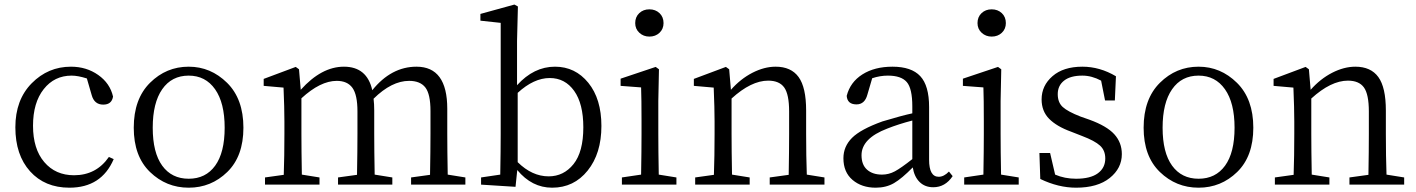

<svg xmlns="http://www.w3.org/2000/svg" viewBox="-20 -827 6343 860"><path d="M467.8 -124 489.3 -114.3Q434.6 13.7 291 13.7Q180.7 13.7 114.7 -59.6Q48.8 -132.8 48.8 -256.8Q48.8 -379.9 122.1 -454.1Q195.3 -528.3 297.9 -528.3Q367.2 -528.3 419.9 -491.2Q472.7 -454.1 486.3 -394.5Q480.5 -358.4 442.4 -358.4Q402.3 -358.4 390.6 -401.4L369.1 -475.6Q329.1 -488.3 300.8 -488.3Q223.6 -488.3 175.8 -427.7Q127.9 -367.2 127.9 -263.7Q127.9 -160.2 178.2 -101.1Q228.5 -42 311.5 -42Q411.1 -42 467.8 -124Z M579.1 -254.9Q579.1 -383.8 651.9 -456.1Q724.6 -528.3 825.2 -528.3Q923.8 -528.3 997.1 -456.1Q1070.3 -383.8 1070.3 -254.9Q1070.3 -127 998 -56.6Q925.8 13.7 825.2 13.7Q724.6 13.7 651.9 -56.6Q579.1 -127 579.1 -254.9ZM825.2 -488.3Q749 -488.3 706.5 -427.2Q664.1 -366.2 664.1 -254.9Q664.1 -143.6 706.5 -85Q749 -26.4 825.2 -26.4Q901.4 -26.4 943.8 -85Q986.3 -143.6 986.3 -254.9Q986.3 -366.2 943.4 -427.2Q900.4 -488.3 825.2 -488.3Z M1985.4 -44.9 2064.5 -32.2V0H1821.3V-32.2L1906.2 -43.9Q1908.2 -155.3 1908.2 -227.5V-330.1Q1908.2 -405.3 1885.3 -435.1Q1862.3 -464.8 1812.5 -464.8Q1734.4 -464.8 1653.3 -384.8Q1656.2 -361.3 1656.2 -332V-227.5Q1656.2 -154.3 1658.2 -44.9L1737.3 -32.2V0H1494.1V-32.2L1579.1 -43.9Q1581.1 -153.3 1581.1 -227.5V-328.1Q1581.1 -402.3 1558.6 -433.6Q1536.1 -464.8 1488.3 -464.8Q1415 -464.8 1330.1 -386.7V-227.5Q1330.1 -154.3 1332 -44.9L1411.1 -32.2V0H1167V-32.2L1251 -43.9Q1253.9 -127 1253.9 -227.5V-283.2Q1253.9 -342.8 1250 -434.6L1161.1 -442.4V-473.6L1304.7 -527.3L1319.3 -516.6L1327.1 -424.8Q1419.9 -528.3 1520.5 -528.3Q1624 -528.3 1647.5 -422.9Q1732.4 -528.3 1845.7 -528.3Q1983.4 -528.3 1983.4 -339.8V-227.5Q1983.4 -154.3 1985.4 -44.9Z M2298.8 -411.1V-100.6Q2363.3 -37.1 2437.5 -37.1Q2504.9 -37.1 2548.8 -91.8Q2592.8 -146.5 2592.8 -256.8Q2592.8 -362.3 2551.8 -419.9Q2510.7 -477.5 2442.4 -477.5Q2371.1 -477.5 2298.8 -411.1ZM2295.9 -643.6V-445.3Q2371.1 -528.3 2465.8 -528.3Q2556.6 -528.3 2615.2 -456.1Q2673.8 -383.8 2673.8 -262.7Q2673.8 -139.6 2612.3 -63Q2550.8 13.7 2453.1 13.7Q2362.3 13.7 2296.9 -65.4L2289.1 9.8L2134.8 0V-32.2L2220.7 -44.9Q2222.7 -154.3 2222.7 -227.5V-724.6L2131.8 -734.4V-764.6L2284.2 -806.6L2299.8 -797.9Z M2888.7 -663.1Q2862.3 -663.1 2843.8 -680.2Q2825.2 -697.3 2825.2 -723.6Q2825.2 -751 2843.3 -768.1Q2861.3 -785.2 2888.7 -785.2Q2916 -785.2 2934.1 -768.1Q2952.1 -751 2952.1 -723.6Q2952.1 -697.3 2934.1 -680.2Q2916 -663.1 2888.7 -663.1ZM2930.7 -44.9 3009.8 -32.2V0H2765.6V-32.2L2851.6 -44.9Q2853.5 -154.3 2853.5 -227.5V-284.2Q2853.5 -385.7 2851.6 -435.5L2759.8 -442.4V-474.6L2917 -527.3L2931.6 -516.6L2928.7 -375V-227.5Q2928.7 -154.3 2930.7 -44.9Z M3593.8 -44.9 3672.9 -32.2V0H3427.7V-32.2L3512.7 -43.9Q3514.6 -153.3 3514.6 -227.5V-328.1Q3514.6 -404.3 3492.7 -435.1Q3470.7 -465.8 3420.9 -465.8Q3344.7 -465.8 3256.8 -385.7V-227.5Q3256.8 -154.3 3258.8 -44.9L3337.9 -32.2V0H3093.8V-32.2L3177.7 -43.9Q3180.7 -127 3180.7 -227.5V-283.2Q3180.7 -340.8 3176.8 -434.6L3087.9 -442.4V-473.6L3231.4 -527.3L3246.1 -516.6L3253.9 -424.8Q3296.9 -473.6 3350.1 -501Q3403.3 -528.3 3454.1 -528.3Q3523.4 -528.3 3557.1 -481.9Q3590.8 -435.5 3590.8 -332V-227.5Q3590.8 -127 3593.8 -44.9Z M4066.4 -114.3V-287.1Q4005.9 -271.5 3954.1 -251Q3838.9 -207 3838.9 -131.8Q3838.9 -88.9 3863.8 -66.9Q3888.7 -44.9 3930.7 -44.9Q3960.9 -44.9 3988.3 -59.6Q4015.6 -74.2 4066.4 -114.3ZM4230.5 -58.6 4247.1 -38.1Q4213.9 11.7 4160.2 11.7Q4123 11.7 4099.1 -11.7Q4075.2 -35.2 4068.4 -77.1Q4019.5 -27.3 3984.4 -6.8Q3949.2 13.7 3902.3 13.7Q3839.8 13.7 3798.8 -21Q3757.8 -55.7 3757.8 -118.2Q3757.8 -170.9 3796.4 -209.5Q3835 -248 3932.6 -283.2Q4020.5 -309.6 4066.4 -319.3V-350.6Q4066.4 -430.7 4041.5 -459.5Q4016.6 -488.3 3957 -488.3Q3921.9 -488.3 3886.7 -476.6L3865.2 -403.3Q3853.5 -359.4 3816.4 -359.4Q3775.4 -359.4 3772.5 -397.5Q3788.1 -459 3842.8 -493.7Q3897.5 -528.3 3977.5 -528.3Q4062.5 -528.3 4102.1 -485.8Q4141.6 -443.4 4141.6 -347.7V-111.3Q4141.6 -35.2 4184.6 -35.2Q4208 -35.2 4230.5 -58.6Z M4421.9 -663.1Q4395.5 -663.1 4377 -680.2Q4358.4 -697.3 4358.4 -723.6Q4358.4 -751 4376.5 -768.1Q4394.5 -785.2 4421.9 -785.2Q4449.2 -785.2 4467.3 -768.1Q4485.4 -751 4485.4 -723.6Q4485.4 -697.3 4467.3 -680.2Q4449.2 -663.1 4421.9 -663.1ZM4463.9 -44.9 4543 -32.2V0H4298.8V-32.2L4384.8 -44.9Q4386.7 -154.3 4386.7 -227.5V-284.2Q4386.7 -385.7 4384.8 -435.5L4293 -442.4V-474.6L4450.2 -527.3L4464.8 -516.6L4461.9 -375V-227.5Q4461.9 -154.3 4463.9 -44.9Z M4820.3 -304.7 4859.4 -291Q4937.5 -262.7 4971.2 -225.6Q5004.9 -188.5 5004.9 -136.7Q5004.9 -73.2 4950.7 -29.8Q4896.5 13.7 4799.8 13.7Q4720.7 13.7 4639.6 -25.4L4635.7 -141.6H4683.6L4706.1 -44.9Q4749 -26.4 4799.8 -26.4Q4864.3 -26.4 4897.5 -50.8Q4930.7 -75.2 4930.7 -117.2Q4930.7 -153.3 4907.2 -174.8Q4883.8 -196.3 4827.1 -217.8L4777.3 -237.3Q4712.9 -260.7 4679.2 -294.9Q4645.5 -329.1 4645.5 -381.8Q4645.5 -443.4 4694.3 -485.8Q4743.2 -528.3 4828.1 -528.3Q4906.2 -528.3 4978.5 -485.4L4973.6 -377H4929.7L4912.1 -465.8Q4870.1 -488.3 4828.1 -488.3Q4774.4 -488.3 4746.1 -465.8Q4717.8 -443.4 4717.8 -405.3Q4717.8 -368.2 4740.2 -347.7Q4762.7 -327.1 4820.3 -304.7Z M5102.5 -254.9Q5102.5 -383.8 5175.3 -456.1Q5248 -528.3 5348.6 -528.3Q5447.3 -528.3 5520.5 -456.1Q5593.8 -383.8 5593.8 -254.9Q5593.8 -127 5521.5 -56.6Q5449.2 13.7 5348.6 13.7Q5248 13.7 5175.3 -56.6Q5102.5 -127 5102.5 -254.9ZM5348.6 -488.3Q5272.5 -488.3 5230 -427.2Q5187.5 -366.2 5187.5 -254.9Q5187.5 -143.6 5230 -85Q5272.5 -26.4 5348.6 -26.4Q5424.8 -26.4 5467.3 -85Q5509.8 -143.6 5509.8 -254.9Q5509.8 -366.2 5466.8 -427.2Q5423.8 -488.3 5348.6 -488.3Z M6190.4 -44.9 6269.5 -32.2V0H6024.4V-32.2L6109.4 -43.9Q6111.3 -153.3 6111.3 -227.5V-328.1Q6111.3 -404.3 6089.4 -435.1Q6067.4 -465.8 6017.6 -465.8Q5941.4 -465.8 5853.5 -385.7V-227.5Q5853.5 -154.3 5855.5 -44.9L5934.6 -32.2V0H5690.4V-32.2L5774.4 -43.9Q5777.3 -127 5777.3 -227.5V-283.2Q5777.3 -340.8 5773.4 -434.6L5684.6 -442.4V-473.6L5828.1 -527.3L5842.8 -516.6L5850.6 -424.8Q5893.6 -473.6 5946.8 -501Q6000 -528.3 6050.8 -528.3Q6120.1 -528.3 6153.8 -481.9Q6187.5 -435.5 6187.5 -332V-227.5Q6187.5 -127 6190.4 -44.9Z"/></svg>

Font: Bpmf Zihi Serif Regular
Style: Regular
Weight: 400
Foundry: But Ko
Version: Version 1.320